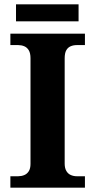

<svg xmlns="http://www.w3.org/2000/svg" viewBox="-20 -870 441 890"><path d="M28.1 0V-53H64.3Q79.2 -53 92.2 -58.3Q105.2 -63.6 113.3 -76.2Q121.4 -88.8 121.4 -110.5V-600Q121.4 -623.9 113.3 -637.1Q105.2 -650.4 92.2 -655.7Q79.2 -661 64.3 -661H28.1V-714H373.7V-661H336.3Q320.1 -661 307.2 -655.4Q294.3 -649.8 287.1 -636.8Q279.8 -623.9 279.8 -599.4V-111.7Q279.8 -90.5 287.6 -77.4Q295.4 -64.2 308.4 -58.6Q321.3 -53 336.3 -53H373.7V0ZM54.2 -771.1V-849.9H344.2V-771.1Z"/></svg>

Font: Noto Serif Gurmukhi
Style: Regular
Weight: 400
Designer: Vaibhav Singh and the Monotype Design Team
Foundry: Monotype Imaging Inc.
Version: Version 2.003